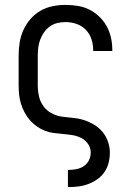

<svg xmlns="http://www.w3.org/2000/svg" viewBox="-20 -548 540 783"><path d="M257 215V145H258Q274 145 290.5 142Q307 139 321 130Q335 121 342.5 106Q350 91 350 74Q350 55 339 39Q328 23 311 14.5Q294 6 275 3Q256 0 237 -1.5Q218 -3 199 -5.5Q180 -8 162.5 -15Q145 -22 129.5 -33Q114 -44 101.5 -58.5Q89 -73 80 -90Q71 -107 65.5 -125Q60 -143 58 -162Q56 -181 56 -200V-320Q56 -347 60 -373.5Q64 -400 75 -424.5Q86 -449 103.5 -469.5Q121 -490 144 -503.5Q167 -517 193.5 -522.5Q220 -528 247 -528Q272 -528 297 -524Q322 -520 344 -509Q366 -498 384.5 -480.5Q403 -463 415 -441Q427 -419 432.5 -394.5Q438 -370 438 -345V-340H360V-343Q360 -366 353 -388Q346 -410 330 -426.5Q314 -443 292 -450.5Q270 -458 247 -458Q230 -458 213.5 -454Q197 -450 183 -440Q169 -430 159.5 -416Q150 -402 144 -386.5Q138 -371 136 -354Q134 -337 134 -320V-200Q134 -177 139 -155Q144 -133 157.5 -114.5Q171 -96 191.5 -85.5Q212 -75 234.5 -72Q257 -69 279.5 -67Q302 -65 323.5 -58Q345 -51 364.5 -39Q384 -27 398.5 -9.5Q413 8 420.5 30Q428 52 428 74Q428 95 423 115.5Q418 136 406 153.5Q394 171 377 183Q360 195 340 202.5Q320 210 299.5 212.5Q279 215 258 215Z"/></svg>

Font: Moesevka
Style: Regular
Weight: 400
Monospace: yes
Designer: Belleve Invis
Foundry: Belleve Invis
Version: Version 32.5.0; ttfautohint (v1.8.4)